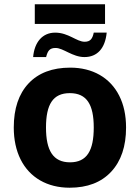

<svg xmlns="http://www.w3.org/2000/svg" viewBox="-20 -875 659 905"><path d="M144 -762.2H475.1V-855H144ZM377.9 -606C438.5 -606 475.6 -647 482.9 -721.2H421.9C416 -692.4 405.8 -678.2 378.9 -678.2C341.3 -678.2 302.7 -721.2 240.2 -721.2C179.7 -721.2 142.1 -675.8 136.2 -606H197.3C205.1 -636.7 214.8 -648.9 242.2 -648.9C278.3 -648.9 321.8 -606 377.9 -606ZM574.2 -273.9C574.2 -331.1 563.5 -381.3 542 -423.8C499 -509.3 416 -556.2 311 -556.2C226.6 -556.2 161.1 -531.2 114.7 -481.9C68.4 -432.6 44.9 -363.3 44.9 -273.9C44.9 -216.8 55.7 -166.5 77.1 -123.5C120.1 -37.6 203.1 9.8 308.1 9.8C391.6 9.8 457 -15.1 503.9 -65.4C550.8 -115.7 574.2 -185.1 574.2 -273.9ZM196.8 -273.9C196.8 -382.8 229.5 -436 309.1 -436C389.2 -436 421.9 -381.8 421.9 -273.9C421.9 -165 389.6 -109.9 310.1 -109.9C230 -109.9 196.8 -166 196.8 -273.9Z"/></svg>

Font: Noto Reveo Sans
Style: Bold
Weight: 700
Designer: Monotype Design team
Foundry: Monotype Imaging Inc.
Version: Version 1.04